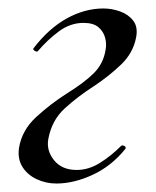

<svg xmlns="http://www.w3.org/2000/svg" viewBox="-20 -419 369 453"><path d="M113 14Q88 14 66 3.5Q44 -7 32.5 -26Q21 -45 25 -71Q32 -112 65 -142.5Q98 -173 137 -198Q179 -224 201.5 -246.5Q224 -269 229 -301Q232 -315 228 -330Q224 -345 212 -355Q200 -365 177 -365Q146 -365 119 -345Q92 -325 69 -298Q67 -296 62 -299Q57 -302 59 -305Q95 -352 137.5 -375.5Q180 -399 224 -399Q244 -399 263.5 -392Q283 -385 294.5 -370Q306 -355 301 -330Q294 -294 266 -267Q238 -240 202 -216Q163 -191 132.5 -163Q102 -135 94 -91Q89 -64 107.5 -41Q126 -18 161 -18Q189 -18 215.5 -34.5Q242 -51 266 -75Q269 -77 273.5 -74.5Q278 -72 276 -68Q243 -27 198.5 -6.5Q154 14 113 14Z"/></svg>

Font: Cormorant Medium
Style: Italic
Weight: 500
Italic angle: -10°
Designer: Christian Thalmann (Catharsis Fonts)
Foundry: Catharsis Fonts
Version: Version 4.000